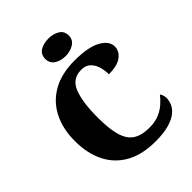

<svg xmlns="http://www.w3.org/2000/svg" viewBox="-261 -1081 1230 1230"><g transform="rotate(-45 354.0 -466.0)"><path d="M418 10Q297 10 216 -36Q135 -82 94.5 -164.5Q54 -247 54 -358Q54 -466 95 -548.5Q136 -631 217 -677.5Q298 -724 417 -724Q541 -724 602.5 -689.5Q664 -655 664 -605Q664 -564 626.5 -535Q589 -506 511 -506Q511 -540 501.5 -573.5Q492 -607 469 -629.5Q446 -652 406 -652Q324 -652 294 -575.5Q264 -499 264 -358Q264 -257 282 -195.5Q300 -134 341.5 -107Q383 -80 452 -80Q506 -80 543.5 -96.5Q581 -113 607 -137Q633 -161 650 -183Q657 -176 661 -162Q665 -148 665 -137Q665 -114 654.5 -88.5Q644 -63 617 -40.5Q590 -18 541.5 -4Q493 10 418 10ZM398 -784Q353 -784 322.5 -804.5Q292 -825 292 -863Q292 -904 322.5 -923Q353 -942 398 -942Q441 -942 473 -923Q505 -904 505 -863Q505 -825 473 -804.5Q441 -784 398 -784Z"/></g></svg>

Font: Noto Serif Tamil Black
Style: Regular
Weight: 900
Designer: Indian Type Foundry, Tom Grace, and the Monotype Design Team
Foundry: Monotype Imaging Inc.
Version: Version 2.004; ttfautohint (v1.8.4.7-5d5b)